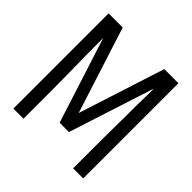

<svg xmlns="http://www.w3.org/2000/svg" viewBox="-190 -891 1048 1048"><g transform="rotate(45 333.5 -367.5)"><path d="M64 0V-735H173L333 -235L494 -735H603V0H525V-147Q525 -211 525.5 -275.5Q526 -340 527 -404V-478Q528 -513 528.5 -548.5Q529 -584 529 -620L369 -124H297L138 -620Q138 -584 138.5 -548.5Q139 -513 139 -478L140 -404Q141 -340 141.5 -275.5Q142 -211 142 -147V0Z"/></g></svg>

Font: Huly
Style: Regular
Weight: 400
Designer: Belleve Invis
Foundry: Belleve Invis
Version: Version 33.2.5; ttfautohint (v1.8.4)